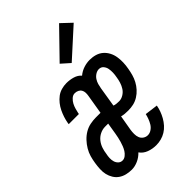

<svg xmlns="http://www.w3.org/2000/svg" viewBox="-228 -857 957 957"><g transform="rotate(-45 250.0 -378.5)"><path d="M290 8Q263 8 239 -1Q215 -10 201 -30Q184 -12 161.5 -2Q139 8 117 8Q98 8 80 3.5Q62 -1 47.5 -11Q33 -21 23.5 -36.5Q14 -52 10 -69.5Q6 -87 7 -106.5Q8 -126 11 -145Q14 -165 19.5 -184.5Q25 -204 36 -222.5Q47 -241 62 -257Q77 -273 95.5 -284Q114 -295 134.5 -299Q155 -303 174 -303H207L224 -405Q226 -416 225.5 -426.5Q225 -437 220 -445.5Q215 -454 205.5 -458.5Q196 -463 185 -463Q172 -463 161 -453Q150 -443 143.5 -430.5Q137 -418 133.5 -405Q130 -392 127 -379V-375H55L56 -383Q59 -400 64.5 -417Q70 -434 78 -450.5Q86 -467 97.5 -481.5Q109 -496 123.5 -507Q138 -518 156 -523Q174 -528 191 -528Q215 -528 237 -521.5Q259 -515 273 -499Q291 -514 312.5 -521Q334 -528 355 -528Q376 -528 394.5 -522.5Q413 -517 427 -505Q441 -493 450 -476Q459 -459 462 -440Q465 -421 464.5 -401Q464 -381 460 -360Q457 -342 452 -324Q447 -306 438 -289Q429 -272 415.5 -257Q402 -242 385 -231.5Q368 -221 350 -217Q332 -213 313 -213Q301 -213 289 -214Q277 -215 267 -218L253 -137Q251 -124 251 -110Q251 -96 255.5 -84Q260 -72 271 -64.5Q282 -57 295 -57Q309 -57 321.5 -65.5Q334 -74 341.5 -86.5Q349 -99 354 -112.5Q359 -126 362 -139L431 -130Q428 -113 422 -96.5Q416 -80 407 -64Q398 -48 385.5 -34Q373 -20 357.5 -10.5Q342 -1 324.5 3.5Q307 8 290 8ZM314 -278Q329 -278 344 -287Q359 -296 368 -310Q377 -324 382 -340Q387 -356 389 -371Q392 -386 392.5 -400.5Q393 -415 390.5 -428.5Q388 -442 379 -452.5Q370 -463 355 -463Q343 -463 331 -455.5Q319 -448 311.5 -436.5Q304 -425 300.5 -412.5Q297 -400 295 -388L278 -283Q285 -280 294.5 -279Q304 -278 314 -278ZM117 -57Q129 -57 139.5 -65.5Q150 -74 156.5 -84.5Q163 -95 167.5 -106.5Q172 -118 175.5 -130Q179 -142 181.5 -153.5Q184 -165 186 -177L196 -238H174Q156 -238 138.5 -229.5Q121 -221 109 -206Q97 -191 91 -173Q85 -155 83 -138Q80 -125 79.5 -111.5Q79 -98 82.5 -86Q86 -74 95 -65.5Q104 -57 117 -57ZM281 -580 236 -620 377 -765 430 -715Z"/></g></svg>

Font: Iosevka
Style: Italic
Weight: 400
Italic angle: -9°
Monospace: yes
Designer: Belleve Invis
Foundry: Belleve Invis
Version: Version 32.5.0; ttfautohint (v1.8.4)